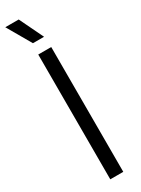

<svg xmlns="http://www.w3.org/2000/svg" viewBox="-253 -966 722 986"><g transform="rotate(-30 108.5 -473.0)"><path d="M72 0V-740H149V0ZM77.5 -804 -4.5 -946H75L143.5 -804Z"/></g></svg>

Font: Encode Sans Condensed
Style: Regular
Weight: 400
Width: 3
Designer: Multiple Designers
Foundry: Impallari Type
Version: Version 2.000